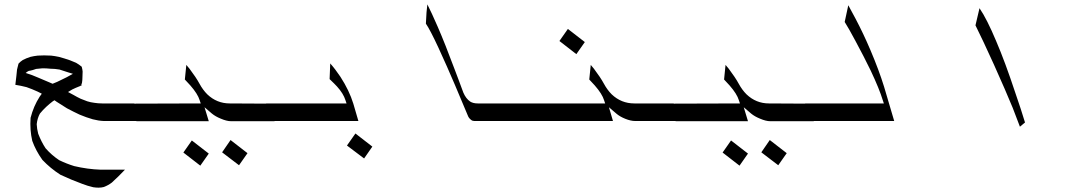

<svg xmlns="http://www.w3.org/2000/svg" viewBox="-20 -573 5017 886"><path d="M222.7 -186.5Q233.4 -191.4 244.1 -195.3Q265.6 -206.1 288.1 -216.8Q302.7 -224.6 316.4 -232.4Q305.7 -235.4 293.9 -239.3Q274.4 -246.1 254.9 -252Q233.4 -255.9 211.9 -255.9Q194.3 -257.8 177.7 -257.8Q176.8 -257.8 175.8 -257.8Q161.1 -256.8 146.5 -254.9Q138.7 -252.9 131.8 -250Q126 -249 120.1 -247.1Q117.2 -247.1 113.3 -246.1Q104.5 -242.2 98.6 -236.3Q127.9 -227.5 156.2 -214.8Q182.6 -204.1 209 -192.4Q215.8 -189.5 222.7 -186.5ZM556.6 210Q527.3 241.2 496.1 269.5Q479.5 282.2 459 290Q447.3 293 434.6 293Q422.9 293 410.2 291Q384.8 285.2 359.4 275.4Q308.6 256.8 258.8 233.4Q212.9 204.1 175.8 165Q145.5 123 128.9 77.1Q117.2 27.3 121.1 -29.3Q134.8 -83 163.1 -127L172.9 -140.6L153.3 -150.4Q127.9 -162.1 102.5 -170.9Q76.2 -177.7 50.8 -181.6L55.7 -223.6Q56.6 -238.3 58.6 -252Q61.5 -265.6 65.4 -279.3Q74.2 -289.1 85 -295.9Q101.6 -304.7 120.1 -310.5Q136.7 -314.5 154.3 -316.4Q168.9 -317.4 183.6 -317.4Q199.2 -317.4 215.8 -316.4Q233.4 -314.5 252 -310.5Q277.3 -303.7 302.7 -294.9Q317.4 -289.1 331.1 -283.2Q344.7 -275.4 356.4 -265.6L357.4 -264.6V-263.7Q360.4 -252.9 361.3 -243.2Q361.3 -229.5 360.4 -215.8Q360.4 -203.1 358.4 -191.4Q356.4 -184.6 354.5 -178.7Q351.6 -177.7 349.6 -175.8Q344.7 -173.8 339.8 -171.9Q334 -169.9 328.1 -167Q320.3 -163.1 313.5 -160.2L293.9 -148.4L319.3 -134.8Q335.9 -125 352.5 -117.2Q368.2 -111.3 382.8 -105.5Q398.4 -100.6 415 -98.6Q432.6 -95.7 451.2 -95.7H599.6L623 -14.6H459Q434.6 -15.6 408.2 -22.5Q377.9 -31.2 347.7 -43.9Q318.4 -57.6 289.1 -73.2Q264.6 -87.9 241.2 -103.5L231.4 -110.4L223.6 -105.5Q208 -93.8 193.4 -80.1Q177.7 -65.4 164.1 -48.8Q152.3 -27.3 149.4 0Q150.4 21.5 156.2 43.9Q170.9 82 190.4 111.3Q217.8 142.6 252.9 166Q287.1 182.6 322.3 193.4Q383.8 208 444.3 210ZM359.4 -179.7 354.5 -176.8V-177.7V-178.7Z M943.4 135.7 904.3 191.4 826.2 130.9 865.2 75.2ZM1122.1 133.8 1083 189.5 1004.9 129.9 1043.9 73.2ZM609.4 -13.7 585 -94.7 906.2 -95.7 901.4 -110.4Q892.6 -139.6 858.4 -178.7Q849.6 -188.5 833 -206.1L839.8 -273.4Q847.7 -263.7 854.5 -255.9Q884.8 -215.8 900.4 -187Q916 -158.2 936.5 -137.7Q980.5 -95.7 1040 -95.7L1222.7 -94.7L1247.1 -13.7H1045.9Q1026.4 -13.7 999 -25.4Q974.6 -35.2 958 -48.8L923.8 -78.1L943.4 -13.7Z M1610.4 -94.7 1633.8 -14.6H1231.4L1208 -95.7H1579.1L1574.2 -110.4Q1564.5 -141.6 1535.2 -173.8Q1526.4 -183.6 1501 -208L1503.9 -280.3Q1527.3 -253.9 1550.8 -218.8Q1591.8 -155.3 1610.4 -94.7ZM1698.2 103.5 1660.2 158.2 1581.1 98.6 1620.1 43Z M2492.2 -14.6H2168.9Q2160.2 -14.6 2154.3 -19.5Q2142.6 -28.3 2138.7 -40Q2138.7 -40 2079.1 -181.6Q2043.9 -264.6 2002.9 -353.5Q1964.8 -435.5 1945.3 -463.9L1948.2 -515.6Q1950.2 -535.2 1952.1 -552.7Q1970.7 -516.6 2000 -449.2Q2033.2 -373 2079.1 -250Q2081.1 -246.1 2095.7 -206.1Q2110.4 -166 2118.2 -145.5Q2129.9 -118.2 2149.4 -104.5Q2163.1 -95.7 2184.6 -95.7H2468.8Z M2678.7 -378.9 2639.6 -323.2 2561.5 -383.8 2600.6 -439.5ZM2475.6 -14.6 2452.1 -95.7H2772.5L2767.6 -110.4Q2758.8 -139.6 2724.6 -178.7Q2715.8 -188.5 2699.2 -206.1L2706.1 -273.4Q2713.9 -263.7 2720.7 -255.9Q2751 -215.8 2766.6 -187Q2782.2 -158.2 2802.7 -137.7Q2846.7 -95.7 2907.2 -95.7H3088.9L3112.3 -14.6H2911.1Q2890.6 -14.6 2865.2 -24.9Q2839.8 -35.2 2824.2 -48.8L2790 -78.1L2808.6 -14.6Z M3431.6 135.7 3392.6 191.4 3314.5 130.9 3353.5 75.2ZM3610.4 133.8 3571.3 189.5 3493.2 129.9 3532.2 73.2ZM3097.7 -13.7 3073.2 -94.7 3394.5 -95.7 3389.6 -110.4Q3380.9 -139.6 3346.7 -178.7Q3337.9 -188.5 3321.3 -206.1L3328.1 -273.4Q3335.9 -263.7 3342.8 -255.9Q3373 -215.8 3388.7 -187Q3404.3 -158.2 3424.8 -137.7Q3468.8 -95.7 3528.3 -95.7L3710.9 -94.7L3735.4 -13.7H3534.2Q3514.6 -13.7 3487.3 -25.4Q3462.9 -35.2 3446.3 -48.8L3412.1 -78.1L3431.6 -13.7Z M4106.4 -14.6H3718.8L3695.3 -95.7H4058.6L4053.7 -110.4Q4038.1 -162.1 3998 -247.1Q3965.8 -313.5 3927.7 -383.8Q3896.5 -442.4 3877.9 -471.7L3894.5 -548.8Q3911.1 -518.6 3927.7 -487.3Q3963.9 -418.9 3997.1 -340.8Q4036.1 -249 4059.6 -172.9Z M4710 -7.8 4686.5 11.7Q4674.8 -20.5 4653.3 -75.2Q4622.1 -151.4 4566.4 -275.4Q4514.6 -389.6 4481.4 -456.1L4500 -535.2Q4534.2 -485.4 4577.1 -382.8Q4618.2 -287.1 4665 -145.5Q4692.4 -66.4 4710 -7.8Z"/></svg>

Font: Thabit-Oblique
Style: Oblique
Weight: 500
Designer: Regenerated by Nadim Shaikli
Foundry: MAK Alagha
Version: 0.01